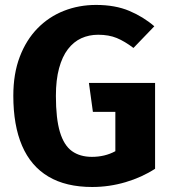

<svg xmlns="http://www.w3.org/2000/svg" viewBox="-20 -730 685 767"><path d="M363.8 -710.3Q440.1 -710.3 496.6 -686.5Q553.1 -662.6 596.5 -625L513.1 -538.4Q478.3 -564.9 446.5 -578.1Q414.7 -591.2 372.1 -591.2Q335.7 -591.2 304.8 -577.2Q274 -563.1 251.3 -533.5Q228.6 -504 216 -457.5Q203.3 -411 203.3 -346.9Q203.3 -256 219.4 -202.6Q235.5 -149.2 267.5 -126.3Q299.6 -103.4 347.1 -103.4Q372.8 -103.4 396.3 -109Q419.8 -114.6 440.8 -126V-283.2H351.1L335.2 -398.8H599.5V-55.8Q546.9 -21.6 481.6 -2.3Q416.2 17 348.2 17Q243.3 17 173.2 -24.7Q103.2 -66.4 68.2 -147.7Q33.2 -229.1 33.2 -347.5Q33.2 -435.7 59 -503.2Q84.7 -570.6 129.9 -616.8Q175.2 -663.1 235.2 -686.7Q295.2 -710.3 363.8 -710.3Z"/></svg>

Font: Fira Sans Variable
Style: Regular
Weight: 400
Designer: Carrois Corporate & Edenspiekermann AG
Foundry: Carrois Corporate GbR & Edenspiekermann AG
Version: Version 4.202